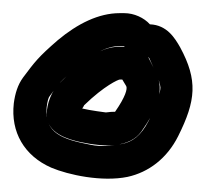

<svg xmlns="http://www.w3.org/2000/svg" viewBox="-21 -689 313 292"><path d="M191 -599C191 -599 204 -603 205 -602C206 -601 207 -599 208 -596C215 -580 222 -567 223 -556C223 -550 219 -532 205 -505C193 -482 180 -473 164 -470C149 -468 134 -465 116 -469C75 -477 46 -486 50 -526C51 -535 53 -541 54 -542C71 -565 67 -562 100 -590C125 -611 145 -619 161 -619H168C171 -608 180 -600 191 -599ZM168 -669H161C129 -669 97 -653 67 -628C37 -602 32 -595 14 -571C6 -560 2 -547 0 -532C-5 -488 16 -452 57 -434C83 -423 134 -412 173 -420C205 -427 233 -448 250 -482C277 -536 280 -567 253 -617C245 -631 233 -651 207 -652C198 -662 183 -669 168 -669ZM168 -618H161C130 -618 102 -595 69 -562C58 -551 50 -532 50 -515C50 -486 83 -477 101 -473C138 -465 176 -464 194 -489C215 -519 232 -550 215 -581L205 -601C202 -610 196 -629 168 -618ZM165 -568 171 -558C173 -554 170 -542 154 -519C150 -519 147 -519 140 -518C140 -518 116 -521 104 -524C105 -525 106 -527 107 -529C138 -559 159 -568 161 -568Z"/></svg>

Font: AppleStorm
Style: CBo
Weight: 400
Foundry: Cannot Into Space Fonts
Version: Version 1.01